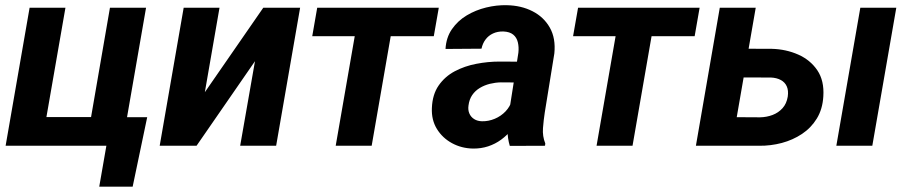

<svg xmlns="http://www.w3.org/2000/svg" viewBox="-20 -558 3481 735"><path d="M1.5 0 93.3 -528.3H230.5L157.7 -109.9H328.6L400.9 -528.3H539.1L447.3 0ZM543.5 -109.4 487.8 156.7H359.9L387.2 0H329.6L348.1 -109.4Z M764.2 -205.1 987.8 -528.3H1128.9L1037.1 0H899.4L956.1 -323.7L732.4 0H591.3L683.1 -528.3H820.3Z M1494.6 -528.3 1402.8 0H1265.1L1356.9 -528.3ZM1659.7 -528.3 1640.6 -419.4H1175.3L1194.3 -528.3Z M1927.2 -119.1 1964.4 -356Q1966.8 -377.4 1962.4 -396Q1958 -414.6 1944.6 -425.5Q1931.2 -436.5 1906.7 -437.5Q1884.8 -438 1867.4 -429.9Q1850.1 -421.9 1838.9 -407Q1827.6 -392.1 1823.2 -371.6L1685.5 -370.6Q1688 -414.6 1710.2 -446.5Q1732.4 -478.5 1766.6 -499Q1800.8 -519.5 1841.1 -529.3Q1881.3 -539.1 1919.9 -538.1Q1975.1 -537.1 2018.3 -515.1Q2061.5 -493.2 2084.7 -452.4Q2107.9 -411.6 2102.1 -353.5L2065.4 -127Q2061 -98.6 2058.6 -67.6Q2056.2 -36.6 2067.4 -8.8L2066.4 0L1931.6 0.5Q1922.9 -28.3 1922.9 -58.8Q1922.9 -89.4 1927.2 -119.1ZM1980 -321.8 1966.8 -242.2 1897 -242.7Q1876 -242.2 1855.2 -237.1Q1834.5 -231.9 1816.9 -221.4Q1799.3 -210.9 1787.8 -194.3Q1776.4 -177.7 1773.4 -153.8Q1771 -136.7 1776.9 -123.3Q1782.7 -109.9 1795.2 -102.1Q1807.6 -94.2 1825.2 -93.8Q1850.1 -93.3 1874 -103.3Q1897.9 -113.3 1915.5 -131.8Q1933.1 -150.4 1939.9 -174.8L1969.2 -113.8Q1957.5 -86.4 1939.7 -63.5Q1921.9 -40.5 1898.9 -23.7Q1876 -6.8 1848.6 2.2Q1821.3 11.2 1790 10.7Q1746.6 9.8 1710.2 -10Q1673.8 -29.8 1652.6 -64.2Q1631.3 -98.6 1633.3 -144.5Q1635.3 -196.3 1659.2 -230.7Q1683.1 -265.1 1720.9 -285.2Q1758.8 -305.2 1803.5 -313.7Q1848.1 -322.3 1892.1 -322.3Z M2493.2 -528.3 2401.4 0H2263.7L2355.5 -528.3ZM2658.2 -528.3 2639.2 -419.4H2173.8L2192.9 -528.3Z M2793.5 -371.6 2934.6 -371.1Q2989.3 -369.6 3035.6 -349.1Q3082 -328.6 3108.9 -288.8Q3135.7 -249 3131.8 -189Q3128.9 -140.1 3106.9 -104.2Q3085 -68.4 3050 -45.2Q3015.1 -22 2972.7 -10.7Q2930.2 0.5 2886.2 0H2644L2735.4 -528.3H2873L2800.3 -109.4L2889.6 -108.9Q2915 -109.4 2937.5 -117.9Q2960 -126.5 2975.6 -143.8Q2991.2 -161.1 2995.6 -188Q2999 -211.4 2991.9 -227.3Q2984.9 -243.2 2969 -251.7Q2953.1 -260.3 2931.2 -261.2L2774.4 -261.7ZM3411.1 -528.3 3319.3 0H3181.6L3273.4 -528.3Z"/></svg>

Font: Roboto
Style: Bold Italic
Weight: 700
Italic angle: -12°
Designer: Christian Robertson
Foundry: Google
Version: Version 3.0